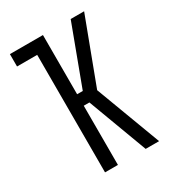

<svg xmlns="http://www.w3.org/2000/svg" viewBox="-178 -838 855 941"><g transform="rotate(-30 250.0 -367.5)"><path d="M368 0 243 -335H211V0H138V-665H24V-735H211V-400H243L368 -735H444L306 -368L444 0Z"/></g></svg>

Font: Iosevka Term Curly
Style: Regular
Weight: 400
Designer: Belleve Invis
Foundry: Belleve Invis
Version: Version 32.3.0